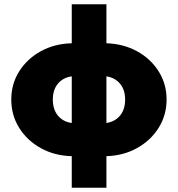

<svg xmlns="http://www.w3.org/2000/svg" viewBox="-20 -720 836 903"><path d="M33 -252Q33 -325.5 70.5 -384.8Q108 -444 172.2 -479.2Q236.5 -514.5 317.5 -516.5V-700H480.5V-516.5Q560.5 -514 624.8 -478.8Q689 -443.5 726.2 -384.2Q763.5 -325 763.5 -252Q763.5 -178.5 726.2 -119Q689 -59.5 625 -23.8Q561 12 480.5 14.5V163H317.5V14.5Q237 12.5 172.5 -23Q108 -58.5 70.5 -118.2Q33 -178 33 -252ZM228.5 -252Q228.5 -205.5 252.2 -176.5Q276 -147.5 317.5 -141.5V-361Q276 -355 252.2 -326.2Q228.5 -297.5 228.5 -252ZM568.5 -252Q568.5 -297 545 -325.8Q521.5 -354.5 480.5 -361V-141.5Q521.5 -148 545 -176.8Q568.5 -205.5 568.5 -252Z"/></svg>

Font: Overused Grotesk Black
Style: Regular
Weight: 900
Version: Version 0.004